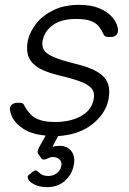

<svg xmlns="http://www.w3.org/2000/svg" viewBox="-20 -550 532 790"><path d="M170 220Q142 219 122.5 209.5Q103 200 96.5 188Q90 176 99 169L116 156Q126 148 132 153Q138 158 148 166Q158 174 180 174Q197 174 212.5 163.5Q228 153 232 134Q236 116 225 106Q214 96 197 96Q188 96 179 100.5Q170 105 162.5 106.5Q155 108 149 100L137 83Q133 77 136 68Q139 59 143 52L168 8Q109 2 76 -20Q43 -42 31 -67Q19 -92 21 -105Q23 -116 31.5 -121.5Q40 -127 47 -127H62Q68 -127 72.5 -125Q77 -123 81 -114Q90 -97 104 -81.5Q118 -66 142.5 -57Q167 -48 207 -48Q267 -48 311 -71Q355 -94 365 -139Q371 -167 358.5 -184Q346 -201 312 -214Q278 -227 218 -241Q158 -256 129.5 -277Q101 -298 94.5 -325.5Q88 -353 95 -385Q103 -420 129.5 -453.5Q156 -487 200.5 -508.5Q245 -530 305 -530Q354 -530 386 -517Q418 -504 436 -485.5Q454 -467 460.5 -449Q467 -431 465 -420Q464 -410 456 -404Q448 -398 439 -398H424Q416 -398 411.5 -401.5Q407 -405 405 -411Q398 -427 387 -441Q376 -455 354.5 -463.5Q333 -472 293 -472Q233 -472 198.5 -447.5Q164 -423 156 -385Q151 -363 159.5 -346.5Q168 -330 198 -316.5Q228 -303 288 -288Q349 -274 382 -253.5Q415 -233 424.5 -205Q434 -177 426 -139Q414 -82 360 -39Q306 4 219 10L196 54Q203 52 210.5 51Q218 50 225 50Q258 50 274.5 73Q291 96 283 132Q276 168 246.5 194.5Q217 221 170 220Z"/></svg>

Font: Rubik Light
Style: Italic
Weight: 300
Italic angle: -12°
Designer: Hubert and Fischer
Foundry: Hubert and Fischer
Version: Version 2.300;gftools[0.9.30]